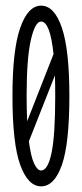

<svg xmlns="http://www.w3.org/2000/svg" viewBox="-20 -647 290 678"><path d="M125 11Q79 11 51.5 -64.5Q24 -140 24 -308Q24 -471 51.5 -549Q79 -627 125 -627Q172 -627 198.5 -549Q225 -471 225 -308Q225 -140 198.5 -64.5Q172 11 125 11ZM74 -308Q74 -260 76 -219L169 -456Q157 -571 125 -571Q104 -571 89 -506Q74 -441 74 -308ZM125 -45Q149 -45 162 -107Q175 -169 175 -308Q175 -347 174 -381L82 -148Q89 -94 100.5 -69.5Q112 -45 125 -45Z"/></svg>

Font: Inconsolata UltraCondensed
Style: Regular
Weight: 400
Width: 1
Monospace: yes
Designer: Raph Levien, Cyreal, Brenton Simpson
Foundry: Raph Levien, Cyreal, Google
Version: Version 3.001; ttfautohint (v1.8.2.53-6de2)